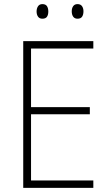

<svg xmlns="http://www.w3.org/2000/svg" viewBox="-20 -914 530 934"><path d="M434 0H93V-714H434V-678H131V-393H417V-358H131V-36H434ZM158 -858Q158 -873 165 -883.5Q172 -894 186 -894Q202 -894 208.5 -884Q215 -874 215 -858Q215 -842 208.5 -832.5Q202 -823 186 -823Q172 -823 165 -833Q158 -843 158 -858ZM329 -859Q329 -874 336 -884Q343 -894 357 -894Q372 -894 379 -884Q386 -874 386 -859Q386 -843 379.5 -833Q373 -823 357 -823Q343 -823 336 -833Q329 -843 329 -859Z"/></svg>

Font: Noto Sans Sinhala UI SemiCondensed ExtraLight
Style: Regular
Weight: 200
Width: 4
Designer: Jelle Bosma - Monotype Design Team
Foundry: Monotype Imaging Inc.
Version: Version 2.006; ttfautohint (v1.8.4.7-5d5b)